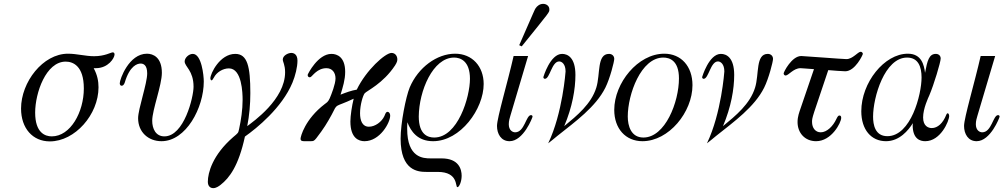

<svg xmlns="http://www.w3.org/2000/svg" viewBox="-20 -720 5198 994"><path d="M89 -158C89 -56 149 12 238 12C368 12 490 -127 490 -268C490 -300 484 -332 465 -367H476C541 -367 573 -420 573 -438C573 -443 571 -449 564 -449C554 -449 523 -429 467 -429C422 -429 378 -442 332 -442C202 -442 89 -295 89 -158ZM162 -137C162 -239 218 -401 320 -401C357 -401 414 -380 414 -262C414 -140 345 -14 248 -14C214 -14 162 -32 162 -137Z M600 -289C600 -281 604 -276 610 -276C616 -276 622 -281 626 -293C652 -381 692 -391 708 -391C722 -391 742 -384 742 -340C742 -287 695 -156 695 -108C695 -36 748 11 816 11C943 11 1035 -162 1035 -298C1035 -328 1024 -441 978 -441C957 -441 936 -420 936 -402C936 -375 982 -355 982 -271C982 -217 933 -14 831 -14C786 -14 768 -54 768 -95C768 -151 818 -279 818 -343C818 -424 772 -442 741 -442C647 -442 600 -309 600 -289Z M1056 221C1056 242 1067 254 1084 254C1099 254 1113 244 1122 237C1168 201 1215 139 1248 -13C1309 -56 1440 -162 1494 -292C1509 -328 1520 -373 1520 -406C1520 -439 1501 -446 1488 -446C1471 -446 1444 -432 1444 -412C1444 -399 1456 -385 1456 -346C1456 -205 1290 -90 1260 -67C1271 -123 1276 -181 1276 -238C1276 -376 1261 -441 1198 -441C1118 -441 1069 -339 1069 -314C1069 -311 1071 -304 1075 -304C1078 -304 1081 -307 1087 -318C1101 -346 1134 -366 1165 -366C1233 -366 1236 -237 1236 -203C1236 -152 1228 -99 1218 -53C1213 -30 1214 -33 1187 -10C1080 83 1056 175 1056 221Z M1536 -2C1536 10 1545 11 1556 11H1587C1603 11 1606 10 1618 -5C1656 -54 1674 -84 1697 -126C1730 -190 1707 -160 1811 -209C1802 -173 1794 -121 1794 -91C1794 -4 1838 11 1867 11C1947 11 2000 -85 2000 -121C2000 -136 1990 -144 1982 -140C1975 -136 1974 -126 1970 -119C1956 -89 1922 -64 1890 -64C1855 -64 1844 -97 1844 -134C1844 -177 1859 -226 1868 -237C1879 -250 1963 -287 2025 -381C2036 -398 2037 -406 2037 -413C2037 -430 2026 -446 2007 -446C1974 -446 1875 -356 1827 -256C1798 -251 1771 -241 1743 -230C1755 -269 1767 -307 1767 -348C1767 -425 1725 -441 1696 -441C1625 -441 1574 -336 1574 -336C1570 -325 1579 -317 1588 -321C1598 -326 1622 -367 1670 -367C1700 -367 1717 -344 1717 -314C1717 -285 1696 -232 1687 -211C1678 -191 1671 -189 1661 -181C1559 -103 1536 -13 1536 -2Z M2054 -2C2054 165 2145 170 2188 170H2246C2355 170 2336 249 2348 249C2357 249 2370 221 2370 190C2370 157 2356 100 2266 100H2209C2171 100 2088 97 2088 -53C2088 -64 2088 -76 2089 -87C2107 -40 2142 11 2222 11C2364 11 2484 -156 2484 -285C2484 -376 2425 -442 2336 -442C2242 -442 2145 -371 2101 -267C2081 -218 2054 -82 2054 -2ZM2148 -117C2149 -249 2221 -422 2331 -422C2364 -422 2413 -404 2413 -312C2413 -217 2350 -8 2228 -8C2196 -8 2148 -22 2148 -117Z M2668 -486 2681 -480C2831 -666 2824 -655 2824 -672C2824 -689 2809 -700 2792 -700C2775 -700 2761 -690 2752 -676C2747 -667 2751 -676 2668 -486ZM2553 -68C2553 -27 2574 11 2618 11C2690 11 2737 -112 2737 -116C2737 -121 2734 -124 2729 -124C2703 -124 2696 -35 2647 -35C2634 -35 2614 -45 2614 -77C2614 -94 2619 -110 2622 -120L2714 -430H2639C2608 -293 2553 -110 2553 -68Z M2793 -321C2793 -315 2797 -312 2801 -312C2827 -312 2836 -402 2875 -402C2888 -402 2908 -389 2908 -350C2908 -350 2893 -134 2818 22C2834 10 2849 -3 2865 -16C2958 -90 3064 -166 3114 -266C3138 -314 3160 -401 3160 -415C3160 -431 3148 -441 3133 -441C3069 -441 3089 -336 3067 -266C3041 -182 2968 -122 2901 -67C2943 -166 2959 -259 2959 -332C2959 -423 2918 -441 2890 -441C2828 -441 2793 -321 2793 -321Z M3160 -151C3160 -54 3219 11 3306 11C3443 11 3565 -140 3565 -279C3565 -377 3506 -442 3419 -442C3282 -442 3160 -290 3160 -151ZM3230 -117C3230 -231 3298 -422 3414 -422C3446 -422 3495 -407 3495 -314C3495 -192 3424 -8 3311 -8C3247 -8 3230 -68 3230 -117Z M3615 -321C3615 -315 3619 -312 3623 -312C3649 -312 3658 -402 3697 -402C3710 -402 3730 -389 3730 -350C3730 -350 3715 -134 3640 22C3656 10 3671 -3 3687 -16C3780 -90 3886 -166 3936 -266C3960 -314 3982 -401 3982 -415C3982 -431 3970 -441 3955 -441C3891 -441 3911 -336 3889 -266C3863 -182 3790 -122 3723 -67C3765 -166 3781 -259 3781 -332C3781 -423 3740 -441 3712 -441C3650 -441 3615 -321 3615 -321Z M4037 -340C4037 -334 4042 -329 4047 -329C4062 -329 4088 -367 4124 -367C4132 -367 4148 -365 4194 -362L4125 -160C4118 -139 4109 -117 4109 -88C4109 -32 4147 11 4205 11C4285 11 4335 -85 4335 -110C4335 -119 4331 -122 4326 -122C4320 -122 4317 -118 4310 -104C4293 -67 4261 -35 4229 -35C4202 -35 4184 -57 4184 -89C4184 -113 4187 -116 4268 -357C4286 -355 4347 -351 4356 -351C4407 -351 4447 -436 4447 -441C4447 -446 4442 -452 4436 -452C4421 -452 4395 -414 4362 -414C4343 -414 4141 -430 4128 -430C4079 -430 4037 -347 4037 -340Z M4439 -144C4439 -49 4490 11 4567 11C4637 11 4683 -46 4705 -81H4706C4706 -78 4705 -75 4705 -72C4705 0 4744 11 4770 11C4850 11 4894 -94 4894 -120C4894 -129 4886 -142 4879 -126C4862 -82 4834 -57 4804 -57C4786 -57 4759 -67 4759 -112C4759 -158 4786 -215 4791 -226C4815 -282 4850 -399 4850 -417C4850 -432 4839 -441 4825 -441C4790 -441 4781 -407 4769 -343C4764 -382 4752 -442 4680 -442C4558 -442 4439 -292 4439 -144ZM4500 -116C4500 -217 4560 -422 4676 -422C4734 -422 4751 -374 4751 -319C4751 -231 4696 -15 4574 -15C4510 -15 4500 -75 4500 -116Z M4971 -68C4971 -27 4992 11 5036 11C5108 11 5155 -112 5155 -116C5155 -121 5152 -124 5147 -124C5121 -124 5114 -35 5065 -35C5052 -35 5032 -45 5032 -77C5032 -94 5037 -110 5040 -120L5132 -430H5057C5026 -293 4971 -110 4971 -68Z"/></svg>

Font: CMU Serif
Style: Italic
Weight: 500
Italic angle: -14.04°
Version: Version 0.7.0